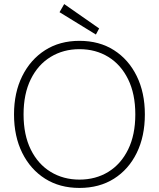

<svg xmlns="http://www.w3.org/2000/svg" viewBox="-20 -913 782 945"><path d="M371 12Q274 12 202 -33.5Q130 -79 89.5 -160.5Q49 -242 49 -350Q49 -457 89.5 -538.5Q130 -620 202 -666Q274 -712 371 -712Q469 -712 541 -666Q613 -620 653 -538.5Q693 -457 693 -350Q693 -242 653 -160.5Q613 -79 541 -33.5Q469 12 371 12ZM371 -29Q451 -29 513 -67Q575 -105 610.5 -177Q646 -249 646 -350Q646 -451 610.5 -523Q575 -595 513 -633Q451 -671 371 -671Q292 -671 229.5 -633Q167 -595 131.5 -523Q96 -451 96 -350Q96 -249 131.5 -177Q167 -105 229.5 -67Q292 -29 371 -29ZM452 -743 273 -853 296 -893 468 -773Z"/></svg>

Font: DM Sans 10pt ExtraLight
Style: Regular
Weight: 250
Version: Version 4.004;gftools[0.9.30]